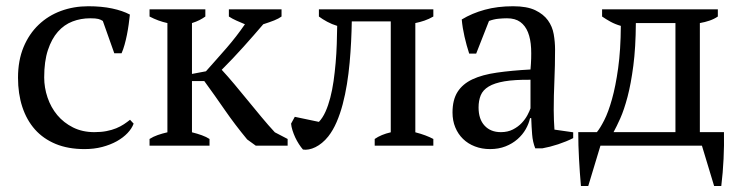

<svg xmlns="http://www.w3.org/2000/svg" viewBox="-20 -478 2421 630"><path d="M418.5 -72.3Q412.6 -56.2 398.4 -41.3Q384.3 -26.4 363.3 -14.6Q342.3 -2.9 315.4 4.2Q288.6 11.2 257.3 11.2Q203.6 11.2 162.8 -5.6Q122.1 -22.5 94.7 -53.2Q67.4 -84 53.2 -127.2Q39.1 -170.4 39.1 -223.1Q39.1 -279.3 57.1 -323Q75.2 -366.7 106.7 -396.7Q138.2 -426.8 179.9 -442.1Q221.7 -457.5 269.5 -457.5Q313.5 -457.5 347.9 -450.2Q382.3 -442.9 406.2 -430.2Q404.8 -415.5 402.3 -398.2Q399.9 -380.9 396.5 -363.8Q393.1 -346.7 388.7 -331.1Q384.3 -315.4 378.9 -303.2H355L317.4 -409.2Q311 -413.6 302.7 -415.8Q294.4 -418 275.9 -418Q245.1 -418 217.8 -407.5Q190.4 -397 169.9 -373.8Q149.4 -350.6 137.2 -313.7Q125 -276.9 125 -224.1Q125 -190.4 136 -158Q147 -125.5 168 -100.3Q189 -75.2 219.7 -59.8Q250.5 -44.4 289.6 -44.4Q312 -44.4 329.6 -47.9Q347.2 -51.3 361.3 -57.1Q375.5 -63 386.5 -70.3Q397.5 -77.6 406.7 -85Z M731 -447.3H903.8V-423.8Q894.5 -417 879.9 -411.1Q865.2 -405.3 843.8 -398.4Q813 -362.3 778.8 -324.2Q744.6 -286.1 707.5 -249Q727.5 -227.5 749.3 -201.4Q771 -175.3 793.5 -147.9Q815.9 -120.6 838.1 -93.8Q860.4 -66.9 881.8 -43.9L923.8 -22V0H819.3L791 -20.5Q751 -68.8 717.8 -116.9Q684.6 -165 650.4 -211.9H609.9V-43.9Q627.4 -39.6 642.3 -34.2Q657.2 -28.8 667.5 -22V0H470.7V-22Q482.9 -29.8 497.6 -34.9Q512.2 -40 529.3 -43.9V-402.3Q499.5 -408.7 470.7 -423.8V-447.3H653.8V-423.8Q645 -417.5 634.5 -412.1Q624 -406.7 609.9 -402.3V-235.4L655.8 -244.1Q673.8 -264.6 690.7 -283.4Q707.5 -302.2 723.6 -320.8Q739.7 -339.4 754.6 -358.6Q769.5 -377.9 783.7 -398.4Q768.6 -404.8 755.4 -410.6Q742.2 -416.5 731 -423.8Z M1026.4 -78.1Q1038.6 -90.8 1047.9 -111.3Q1057.1 -131.8 1063.7 -157.2Q1070.3 -182.6 1074.5 -211.7Q1078.6 -240.7 1081.3 -271.5Q1084 -302.2 1085 -333.3Q1085.9 -364.3 1086.4 -393.1Q1068.8 -398.4 1053.5 -406.7Q1038.1 -415 1026.4 -423.8V-447.3H1401.9V-423.8Q1387.7 -415.5 1372.8 -410.4Q1357.9 -405.3 1342.8 -402.3V-43.9Q1361.3 -39.1 1375.7 -33.7Q1390.1 -28.3 1401.9 -22V0H1209.5V-22Q1230.5 -36.6 1262.2 -43.9V-407.7H1134.3Q1133.8 -376.5 1132.1 -341.8Q1130.4 -307.1 1127.2 -272Q1124 -236.8 1118.4 -202.1Q1112.8 -167.5 1104.5 -136Q1096.2 -104.5 1084.5 -77.4Q1072.8 -50.3 1057.1 -30.3Q1047.4 -18.1 1036.6 -9.3Q1025.9 -0.5 1014.9 4.9Q1003.9 10.3 993.4 12.2Q982.9 14.2 974.1 12.7Q967.3 4.9 960.7 -5.4Q954.1 -15.6 948.7 -27.1Q943.4 -38.6 939.7 -50.3Q936 -62 935.1 -72.3L947.3 -94.7Z M1796.9 -117.2Q1796.9 -97.7 1797.6 -83.3Q1798.3 -68.8 1799.3 -52.7L1860.8 -43.9V-24.9Q1838.9 -13.7 1811.5 -4.6Q1784.2 4.4 1759.3 8.8H1736.3Q1728 -12.2 1726.1 -36.6Q1724.1 -61 1723.1 -90.3H1719.2Q1715.3 -72.3 1705.1 -54.2Q1694.8 -36.1 1678.2 -21.5Q1661.6 -6.8 1638.9 2.2Q1616.2 11.2 1587.9 11.2Q1561 11.2 1538.3 2.4Q1515.6 -6.3 1499.3 -22.2Q1482.9 -38.1 1473.9 -60.1Q1464.8 -82 1464.8 -108.9Q1464.8 -150.4 1481.4 -176.5Q1498 -202.6 1530.3 -217.8Q1562.5 -232.9 1610.4 -239.7Q1658.2 -246.6 1720.7 -250Q1724.1 -288.1 1722.7 -319.1Q1721.2 -350.1 1712.4 -372.1Q1703.6 -394 1687 -406Q1670.4 -418 1643.6 -418Q1630.9 -418 1615.5 -416.5Q1600.1 -415 1584.5 -409.2L1542.5 -302.2H1519.5Q1510.7 -329.1 1504.2 -357.7Q1497.6 -386.2 1495.1 -414.1Q1528.8 -434.6 1570.6 -446Q1612.3 -457.5 1663.6 -457.5Q1709 -457.5 1736.1 -444.6Q1763.2 -431.6 1777.8 -411.4Q1792.5 -391.1 1796.9 -365.7Q1801.3 -340.3 1801.3 -315.4Q1801.3 -262.2 1799.1 -212.6Q1796.9 -163.1 1796.9 -117.2ZM1623.5 -44.4Q1646 -44.4 1663.1 -53.2Q1680.2 -62 1691.9 -74.5Q1703.6 -86.9 1710.7 -100.3Q1717.8 -113.8 1720.7 -122.6V-216.3Q1668.5 -216.8 1635.5 -211.2Q1602.5 -205.6 1583.5 -194.1Q1564.5 -182.6 1557.4 -165.3Q1550.3 -147.9 1550.3 -125.5Q1550.3 -86.9 1570.1 -65.7Q1589.8 -44.4 1623.5 -44.4Z M1950.2 0 1910.2 132.3H1886.2Q1882.3 88.4 1879.9 43.5Q1877.4 -1.5 1877.4 -44.4H1938.5Q1949.2 -57.1 1962.6 -83.5Q1976.1 -109.9 1988 -152.3Q2000 -194.8 2008.3 -254.4Q2016.6 -314 2017.1 -393.1Q1998.5 -398.4 1983.4 -406.7Q1968.3 -415 1955.6 -423.8V-447.3H2335.4V-423.8Q2323.2 -415.5 2308.3 -410.4Q2293.5 -405.3 2276.4 -402.3V-44.4H2355.5Q2356.4 -1.5 2354.2 43.5Q2352.1 88.4 2346.7 132.3H2323.2L2283.2 0ZM2066.4 -402.3Q2065.9 -321.8 2058.1 -262.2Q2050.3 -202.6 2039.1 -160.2Q2027.8 -117.7 2015.4 -89.8Q2002.9 -62 1993.2 -44.4H2196.3V-402.3Z"/></svg>

Font: PT Astra Serif
Style: Regular
Weight: 400
Designer: A.Korolkova, I. Chaeva
Foundry: ParaType Ltd
Version: Version 1.002